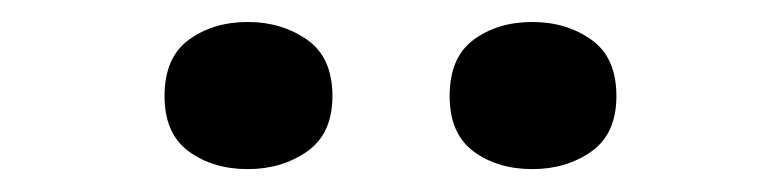

<svg xmlns="http://www.w3.org/2000/svg" viewBox="-20 -757 679 172"><path d="M127.4 -670.9Q127.4 -705.6 149.2 -721.4Q170.9 -737.3 202.1 -737.3Q232.4 -737.3 255.1 -721.4Q277.8 -705.6 277.8 -670.9Q277.8 -637.2 255.1 -621.3Q232.4 -605.5 202.1 -605.5Q170.9 -605.5 149.2 -621.3Q127.4 -637.2 127.4 -670.9ZM382.8 -670.9Q382.8 -705.6 404.3 -721.4Q425.8 -737.3 457 -737.3Q487.3 -737.3 509.8 -721.4Q532.2 -705.6 532.2 -670.9Q532.2 -637.2 509.8 -621.3Q487.3 -605.5 457 -605.5Q425.8 -605.5 404.3 -621.3Q382.8 -637.2 382.8 -670.9Z"/></svg>

Font: Lunasima
Style: Bold
Weight: 700
Designer: The DocRepair Project, Monotype Design Team
Foundry: Google
Version: Version 2.009